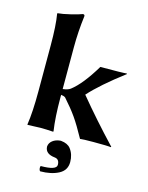

<svg xmlns="http://www.w3.org/2000/svg" viewBox="-136 -782 855 1109"><g transform="rotate(15 291.0 -227.5)"><path d="M216.8 97.2V92.8Q218.8 72.8 236.3 58.8Q253.9 44.9 280.8 42H287.1Q326.2 45.9 344.2 68.8Q369.1 101.1 369.1 147Q369.1 196.8 324.5 220Q279.8 243.2 214.8 243.2Q210 239.3 208.5 229.7Q207 220.2 210 212.9Q304.2 212.9 304.2 181.2Q304.2 147 275.9 144Q219.7 138.2 216.8 97.2ZM85.9 -200.2V-474.1Q85.9 -595.2 74.2 -662.1L76.2 -665Q104 -667 151.1 -678.5Q198.2 -689.9 219.2 -698.2Q230.5 -698.2 230 -688Q217.8 -591.8 217.8 -500V-249.5Q248.5 -252.9 263.2 -264.2Q324.2 -311 395 -429.2Q533.2 -429.2 551.8 -432.1L554.2 -429.2Q419.4 -327.1 352.1 -252Q455.1 -127 575.2 0L573.2 2.9Q558.1 0 469.2 0Q414.1 0 389.2 2.9Q349.1 -70.3 319.6 -112.5Q290 -154.8 244.1 -206.1Q236.3 -212.9 217.8 -214.8V-200.2Q217.8 -80.1 230 0L228 2.9Q186 0 151.9 0L75.2 2.9L74.2 0Q85.9 -76.2 85.9 -200.2Z"/></g></svg>

Font: Linux Biolinum
Style: Bold
Weight: 700
Designer: Philipp H. Poll
Foundry: Philipp H. Poll
Version: Version 1.3.2 ; ttfautohint (v0.9)